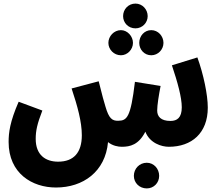

<svg xmlns="http://www.w3.org/2000/svg" viewBox="-20 -813 1228 1070"><path d="M735 -655C773 -655 803 -686 803 -723C803 -761 773 -793 735 -793C695 -793 666 -761 666 -723C666 -686 695 -655 735 -655ZM654 -505C690 -505 721 -537 721 -574C721 -611 690 -645 654 -645C615 -645 584 -611 584 -574C584 -537 615 -505 654 -505ZM823 -505C861 -505 891 -537 891 -574C891 -612 861 -645 823 -645C784 -645 756 -612 756 -574C756 -537 784 -505 823 -505ZM292 232C443 232 567 144 582 -21C608 0 639 5 659 5C705 5 753 -6 790 -79C815 -15 880 5 921 5C1048 5 1138 -71 1138 -213C1138 -285 1114 -399 1080 -493L938 -449C970 -354 993 -270 993 -215C993 -157 967 -139 930 -139C876 -139 856 -164 856 -197C856 -227 865 -283 875 -334L732 -357C708 -156 687 -141 639 -140C605 -139 587 -153 568 -218C561 -239 549 -284 530 -360L379 -320C412 -221 436 -134 436 -59C436 37 391 88 304 88C234 88 179 51 179 -39C179 -84 187 -122 216 -197L84 -246C35 -134 28 -73 28 -22C28 154 160 232 292 232ZM798 237C837 237 867 206 867 167C867 127 837 94 798 94C757 94 726 127 726 167C726 206 757 237 798 237Z"/></svg>

Font: Noto Sans Arabic UI XCn XBd
Style: Regular
Weight: 800
Width: 2
Designer: Monotype Design Team, Nadine Chahine and Nizar Qandah
Foundry: Monotype Imaging Inc.
Version: Version 2.010